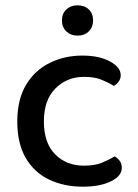

<svg xmlns="http://www.w3.org/2000/svg" viewBox="-20 -689 520 722"><path d="M296 -400Q232 -400 188.5 -356.5Q145 -313 145 -232Q145 -152 187 -109Q229 -66 296 -66Q336 -66 363 -77Q390 -88 411 -101Q423 -94 430.5 -83.5Q438 -73 438 -58Q438 -27 397 -7Q356 13 292 13Q220 13 164 -14Q108 -41 76.5 -95.5Q45 -150 45 -232Q45 -315 78 -370Q111 -425 167 -452.5Q223 -480 289 -480Q353 -480 393.5 -458Q434 -436 434 -406Q434 -393 426.5 -382.5Q419 -372 408 -366Q387 -379 361 -389.5Q335 -400 296 -400ZM330 -612Q330 -587 314 -571Q298 -555 271 -555Q246 -555 229.5 -571Q213 -587 213 -612Q213 -638 229.5 -653.5Q246 -669 271 -669Q298 -669 314 -653.5Q330 -638 330 -612Z"/></svg>

Font: Baloo Tamma 2 Medium
Style: Regular
Weight: 500
Designer: Divya Kowshik, Shuchita Grover and Ek Type
Foundry: Ek Type
Version: Version 1.700